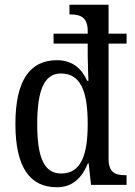

<svg xmlns="http://www.w3.org/2000/svg" viewBox="-20 -780 569 810"><path d="M220 10C286 10 325 -29 351 -91H354L364 0H514V-41H506C467 -41 438 -52 438 -111V-596H514V-638H438V-760H273V-719H280C317 -719 350 -708 350 -650V-638H206V-596H350V-545C350 -516 353 -443 353 -439H348C324 -491 286 -526 220 -526C107 -526 45 -442 45 -257C45 -73 107 10 220 10ZM238 -48C165 -48 137 -118 137 -256C137 -396 165 -470 237 -470C323 -470 350 -390 350 -257C350 -128 323 -48 238 -48Z"/></svg>

Font: Noto Serif Devanagari Condensed
Style: Regular
Weight: 400
Width: 3
Designer: Universal Thirst, Indian Type Foundry and the Monotype Design Team
Foundry: Monotype Imaging Inc.
Version: Version 2.004